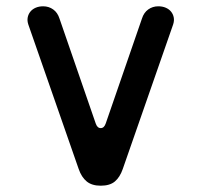

<svg xmlns="http://www.w3.org/2000/svg" viewBox="-20 -580 640 610"><path d="M230 -43 70 -502Q66 -514 68 -524.5Q70 -535 76.5 -543Q83 -551 93.5 -555.5Q104 -560 117 -560Q135 -560 149 -550Q163 -540 169 -521L284 -188Q289 -173 300 -173Q311 -173 316 -188L431 -521Q437 -540 451 -550Q465 -560 483 -560Q496 -560 506.5 -555.5Q517 -551 523.5 -543Q530 -535 532 -524.5Q534 -514 530 -502L370 -43Q361 -17 345 -3.5Q329 10 300 10Q272 10 255.5 -3.5Q239 -17 230 -43Z"/></svg>

Font: Maple Mono Normal NL Medium
Style: Regular
Weight: 500
Monospace: yes
Designer: subframe7536
Version: Version 7.000